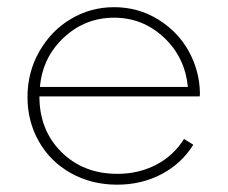

<svg xmlns="http://www.w3.org/2000/svg" viewBox="-20 -500 635 535"><path d="M56.6 -229.5Q56.6 -298.8 89.6 -356.7Q122.6 -414.6 177.7 -447.3Q232.9 -480 297.9 -480Q365.2 -480 420.7 -445.8Q476.1 -411.6 506.1 -356.9Q536.1 -302.2 537.1 -240.7Q537.1 -234.9 536.6 -231.4H89.8Q89.8 -137.2 151.1 -76.4Q212.4 -15.6 307.1 -15.6Q366.7 -15.6 415.3 -41Q463.9 -66.4 492.7 -112.8L518.6 -96.7Q485.8 -43.9 429.9 -14.6Q374 14.6 306.6 14.6Q234.9 14.6 177.5 -17.6Q120.1 -49.8 88.4 -105.7Q56.6 -161.6 56.6 -229.5ZM297.9 -450.7Q217.3 -450.7 158 -395.5Q98.6 -340.3 91.3 -257.8H503.4Q495.6 -340.3 436.8 -395.5Q377.9 -450.7 297.9 -450.7Z"/></svg>

Font: Spartan MB ExtLt
Style: Regular
Weight: 200
Designer: Matt Bailey, Mirko Velimirovic
Foundry: Matt Bailey
Version: Version 1.005